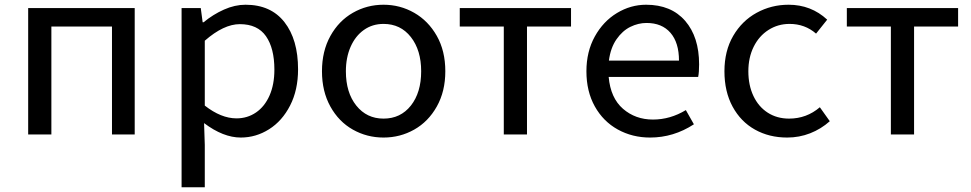

<svg xmlns="http://www.w3.org/2000/svg" viewBox="-20 -568 4103 811"><path d="M99 -534H549V0H453V-456H197V0H99Z M747 -534H828L836 -474H840Q880 -507 926 -527.5Q972 -548 1017 -548Q1124 -548 1181.5 -474.5Q1239 -401 1239 -275Q1239 -188 1205.5 -122.5Q1172 -57 1116.5 -22Q1061 13 997 13Q923 13 842 -48L845 44V223H747ZM1139 -274Q1139 -364 1103.5 -415Q1068 -466 993 -466Q925 -466 845 -396V-122Q914 -68 979 -68Q1025 -68 1061.5 -93Q1098 -118 1118.5 -164.5Q1139 -211 1139 -274Z M1340 -267Q1340 -352 1375.5 -416Q1411 -480 1470.5 -514Q1530 -548 1600 -548Q1670 -548 1729.5 -514Q1789 -480 1825 -416.5Q1861 -353 1861 -267Q1861 -182 1825 -118Q1789 -54 1729.5 -20.5Q1670 13 1600 13Q1530 13 1470.5 -20.5Q1411 -54 1375.5 -118Q1340 -182 1340 -267ZM1759 -267Q1759 -356 1715.5 -411.5Q1672 -467 1600 -467Q1553 -467 1517 -441.5Q1481 -416 1461 -370.5Q1441 -325 1441 -267Q1441 -177 1485 -122Q1529 -67 1600 -67Q1672 -67 1715.5 -122Q1759 -177 1759 -267Z M2108 -456H1922V-534H2392V-456H2206V0H2108Z M2457 -267Q2457 -350 2492.5 -414Q2528 -478 2586 -513Q2644 -548 2709 -548Q2815 -548 2874 -480Q2933 -412 2933 -296Q2933 -262 2929 -243H2551Q2559 -154 2611.5 -108.5Q2664 -63 2738 -63Q2811 -63 2877 -103L2911 -43Q2825 13 2726 13Q2651 13 2589.5 -21Q2528 -55 2492.5 -118.5Q2457 -182 2457 -267ZM2848 -312Q2848 -388 2812 -429.5Q2776 -471 2711 -471Q2676 -471 2642.5 -454.5Q2609 -438 2584 -402Q2559 -366 2552 -312Z M3040 -267Q3040 -353 3077 -416.5Q3114 -480 3176 -514Q3238 -548 3311 -548Q3406 -548 3474 -485L3427 -426Q3380 -467 3315 -467Q3266 -467 3226 -441.5Q3186 -416 3163.5 -370.5Q3141 -325 3141 -267Q3141 -208 3162.5 -162.5Q3184 -117 3223 -92Q3262 -67 3313 -67Q3387 -67 3443 -115L3485 -56Q3448 -23 3402 -5Q3356 13 3305 13Q3229 13 3169 -20.5Q3109 -54 3074.5 -117.5Q3040 -181 3040 -267Z M3743 -456H3557V-534H4027V-456H3841V0H3743Z"/></svg>

Font: Nebula Sans Medium
Style: Regular
Weight: 500
Designer: Paul D. Hunt for Adobe (as Source Sans)
Foundry: Nebula Entertainment & Broadcasting LLC
Version: Version 1.010